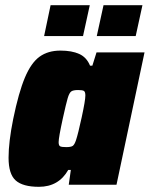

<svg xmlns="http://www.w3.org/2000/svg" viewBox="-20 -712 577 740"><path d="M13 -104Q13 -165 31 -254Q52 -356 76 -413Q100 -470 132.5 -493.5Q165 -517 213 -517Q257 -517 285.5 -504Q314 -491 327 -459H336L352 -510H537L429 0H245L253 -57H243Q206 8 130 8Q68 8 40.5 -16.5Q13 -41 13 -104ZM273 -172Q281 -196 295 -260.5Q309 -325 309 -344Q309 -358 303.5 -361.5Q298 -365 281 -365Q262 -365 254.5 -359.5Q247 -354 241 -334Q235 -314 222 -255Q206 -182 206 -164Q206 -151 212 -148Q218 -145 235 -145Q253 -145 260 -149.5Q267 -154 273 -172ZM150 -573 175 -692H326L300 -573ZM353 -573 379 -692H529L503 -573Z"/></svg>

Font: Saira Semi Condensed Black
Style: Italic
Weight: 900
Width: 4
Italic angle: -12°
Designer: Hector Gatti with collaboration of the Omnibus-Type team
Foundry: Omnibus-Type
Version: Version 1.001; ttfautohint (v1.8)